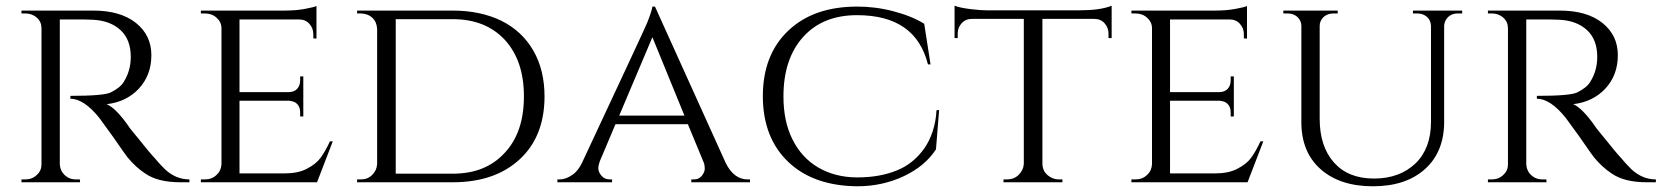

<svg xmlns="http://www.w3.org/2000/svg" viewBox="-20 -637 5807 671"><path d="M242 -569C265 -569 286 -569 304 -568C304 -568 304 -568 304 -568C345 -566 377 -554 401 -532C425 -510 437 -479 437 -438C437 -438 437 -438 437 -438C437 -406 429 -377 412 -350C412 -350 412 -350 412 -350C404 -337 389 -325 367 -314C367 -314 367 -314 367 -314C351 -306 304 -302 226 -302C226 -302 226 -292 226 -292C226 -292 226 -292 226 -292C257 -292 291 -270 327 -225C327 -225 327 -225 327 -225C329 -222 345 -200 375 -159C404 -117 421 -93 425 -88C425 -88 425 -88 425 -88C444 -65 464 -46 487 -31C487 -31 487 -31 487 -31C517 -10 558 0 611 0C611 0 642 0 642 0C642 0 642 -10 642 -10C642 -10 642 -10 642 -10C610 -10 582 -22 557 -45C557 -45 557 -45 557 -45C548 -54 536 -66 522 -83C507 -99 488 -122 465 -151C441 -180 429 -195 430 -195C430 -195 430 -195 430 -195C400 -238 374 -264 353 -273C353 -273 353 -273 353 -273C398 -278 436 -296 465 -327C494 -358 509 -397 509 -444C509 -491 491 -528 455 -557C418 -586 369 -600 306 -600C306 -600 55 -600 55 -600C55 -600 55 -590 55 -590C55 -590 69 -590 69 -590C69 -590 69 -590 69 -590C84 -590 98 -585 109 -575C120 -565 125 -553 125 -538C125 -538 125 -63 125 -63C125 -63 125 -63 125 -63C125 -48 120 -36 109 -26C98 -15 84 -10 69 -10C69 -10 55 -10 55 -10C55 -10 55 0 55 0C55 0 260 0 260 0C260 0 259 -10 259 -10C259 -10 246 -10 246 -10C246 -10 246 -10 246 -10C235 -10 226 -12 217 -17C217 -17 217 -17 217 -17C199 -28 190 -43 189 -64C189 -64 189 -569 189 -569C189 -569 242 -569 242 -569C242 -569 242 -569 242 -569Z M682 -10C682 -10 682 0 682 0C682 0 1088 0 1088 0C1088 0 1143 -143 1143 -143C1143 -143 1133 -143 1133 -143C1133 -143 1133 -143 1133 -143C1122 -119 1111 -100 1100 -85C1089 -70 1073 -58 1052 -47C1031 -36 1005 -31 974 -31C974 -31 817 -31 817 -31C817 -31 817 -285 817 -285C817 -285 991 -285 991 -285C991 -285 991 -285 991 -285C997 -284 1003 -283 1008 -281C1008 -281 1008 -281 1008 -281C1022 -274 1029 -262 1029 -243C1029 -243 1029 -230 1029 -230C1029 -230 1040 -230 1040 -230C1040 -230 1040 -370 1040 -370C1040 -370 1029 -370 1029 -370C1029 -370 1029 -357 1029 -357C1029 -357 1029 -357 1029 -357C1029 -345 1026 -335 1019 -327C1012 -319 1001 -315 988 -315C988 -315 817 -315 817 -315C817 -315 817 -569 817 -569C817 -569 1025 -569 1025 -569C1025 -569 1025 -569 1025 -569C1040 -569 1052 -564 1061 -554C1070 -544 1075 -532 1075 -518C1075 -518 1075 -503 1075 -503C1075 -503 1086 -502 1086 -502C1086 -502 1086 -616 1086 -616C1086 -616 1086 -616 1086 -616C1080 -613 1067 -610 1046 -606C1025 -602 1001 -600 974 -600C974 -600 682 -600 682 -600C682 -600 682 -590 682 -590C682 -590 696 -590 696 -590C696 -590 696 -590 696 -590C712 -590 726 -585 737 -575C748 -565 754 -553 754 -538C754 -538 754 -63 754 -63C754 -63 754 -63 754 -63C753 -48 748 -36 737 -26C726 -15 712 -10 696 -10C696 -10 682 -10 682 -10Z M1883 -300C1883 -361 1870 -415 1844 -460C1818 -505 1781 -540 1733 -564C1684 -588 1627 -600 1562 -600C1562 -600 1228 -600 1228 -600C1228 -600 1228 -590 1228 -590C1228 -590 1240 -590 1240 -590C1240 -590 1240 -590 1240 -590C1256 -590 1270 -585 1281 -575C1292 -565 1297 -552 1298 -536C1298 -536 1298 -64 1298 -64C1298 -64 1298 -64 1298 -64C1297 -49 1292 -37 1281 -26C1270 -15 1257 -10 1241 -10C1241 -10 1228 -10 1228 -10C1228 -10 1228 0 1228 0C1228 0 1562 0 1562 0C1562 0 1562 0 1562 0C1661 0 1739 -27 1797 -81C1854 -134 1883 -207 1883 -300C1883 -300 1883 -300 1883 -300ZM1562 -570C1562 -570 1562 -570 1562 -570C1639 -570 1699 -546 1744 -498C1789 -449 1811 -383 1811 -300C1811 -300 1811 -300 1811 -300C1811 -217 1789 -151 1744 -103C1699 -54 1639 -30 1562 -30C1562 -30 1363 -30 1363 -30C1363 -30 1363 -570 1363 -570C1363 -570 1562 -570 1562 -570Z M2593 -10C2561 -10 2535 -29 2516 -68C2516 -68 2269 -614 2269 -614C2269 -614 2260 -614 2260 -614C2260 -614 2260 -614 2260 -614C2259 -605 2253 -586 2242 -558C2242 -558 2242 -558 2242 -558C2236 -543 2160 -380 2014 -68C2014 -68 2014 -68 2014 -68C2005 -49 1993 -34 1979 -25C1964 -15 1950 -10 1936 -10C1936 -10 1928 -10 1928 -10C1928 -10 1928 0 1928 0C1928 0 2119 0 2119 0C2119 0 2119 -10 2119 -10C2119 -10 2111 -10 2111 -10C2111 -10 2111 -10 2111 -10C2098 -10 2088 -15 2081 -24C2074 -33 2071 -41 2071 -49C2071 -56 2073 -64 2076 -73C2076 -73 2131 -203 2131 -203C2131 -203 2384 -203 2384 -203C2384 -203 2439 -70 2439 -70C2439 -70 2439 -70 2439 -70C2442 -63 2443 -55 2443 -48C2443 -40 2440 -32 2433 -23C2426 -14 2417 -10 2404 -10C2404 -10 2396 -10 2396 -10C2396 -10 2396 0 2396 0C2396 0 2601 0 2601 0C2601 0 2601 -10 2601 -10C2601 -10 2593 -10 2593 -10C2593 -10 2593 -10 2593 -10ZM2260 -507C2260 -507 2372 -233 2372 -233C2372 -233 2144 -233 2144 -233C2144 -233 2260 -507 2260 -507Z M2976 14C2976 14 2976 14 2976 14C3035 14 3089 2 3138 -21C3187 -44 3225 -75 3251 -115C3251 -115 3262 -252 3262 -252C3262 -252 3253 -252 3253 -252C3253 -252 3253 -252 3253 -252C3250 -199 3235 -154 3210 -118C3184 -82 3152 -56 3113 -41C3074 -25 3028 -17 2976 -17C2924 -17 2878 -29 2839 -52C2839 -52 2839 -52 2839 -52C2800 -75 2770 -108 2749 -151C2728 -193 2718 -243 2718 -300C2718 -300 2718 -300 2718 -300C2718 -388 2741 -457 2787 -508C2833 -559 2896 -584 2975 -584C2975 -584 2975 -584 2975 -584C3112 -584 3194 -527 3223 -412C3223 -412 3232 -412 3232 -412C3232 -412 3210 -554 3210 -554C3210 -554 3210 -554 3210 -554C3179 -573 3143 -587 3101 -598C3059 -609 3017 -614 2976 -614C2976 -614 2976 -614 2976 -614C2874 -614 2794 -586 2735 -530C2676 -474 2646 -398 2646 -301C2646 -204 2676 -127 2735 -71C2794 -15 2874 13 2976 14Z M3804 -571C3804 -571 3804 -571 3804 -571C3819 -571 3831 -566 3840 -556C3849 -546 3854 -534 3854 -520C3854 -520 3854 -504 3854 -504C3854 -504 3865 -504 3865 -504C3865 -504 3865 -617 3865 -617C3865 -617 3865 -617 3865 -617C3838 -606 3801 -601 3753 -601C3753 -601 3427 -601 3427 -601C3427 -601 3427 -601 3427 -601C3415 -601 3397 -602 3373 -605C3348 -608 3329 -612 3316 -617C3316 -617 3316 -504 3316 -504C3316 -504 3327 -504 3327 -504C3327 -504 3327 -520 3327 -520C3327 -520 3327 -520 3327 -520C3327 -534 3332 -546 3341 -556C3350 -566 3362 -571 3377 -571C3377 -571 3558 -571 3558 -571C3558 -571 3558 -64 3558 -64C3558 -64 3558 -64 3558 -64C3557 -49 3551 -37 3540 -26C3529 -15 3515 -10 3499 -10C3499 -10 3487 -10 3487 -10C3487 -10 3487 0 3487 0C3487 0 3693 0 3693 0C3693 0 3693 -10 3693 -10C3693 -10 3682 -10 3682 -10C3682 -10 3682 -10 3682 -10C3671 -10 3662 -12 3653 -17C3653 -17 3653 -17 3653 -17C3634 -27 3624 -42 3623 -63C3623 -63 3623 -571 3623 -571C3623 -571 3804 -571 3804 -571Z M3934 -10C3934 -10 3934 0 3934 0C3934 0 4340 0 4340 0C4340 0 4395 -143 4395 -143C4395 -143 4385 -143 4385 -143C4385 -143 4385 -143 4385 -143C4374 -119 4363 -100 4352 -85C4341 -70 4325 -58 4304 -47C4283 -36 4257 -31 4226 -31C4226 -31 4069 -31 4069 -31C4069 -31 4069 -285 4069 -285C4069 -285 4243 -285 4243 -285C4243 -285 4243 -285 4243 -285C4249 -284 4255 -283 4260 -281C4260 -281 4260 -281 4260 -281C4274 -274 4281 -262 4281 -243C4281 -243 4281 -230 4281 -230C4281 -230 4292 -230 4292 -230C4292 -230 4292 -370 4292 -370C4292 -370 4281 -370 4281 -370C4281 -370 4281 -357 4281 -357C4281 -357 4281 -357 4281 -357C4281 -345 4278 -335 4271 -327C4264 -319 4253 -315 4240 -315C4240 -315 4069 -315 4069 -315C4069 -315 4069 -569 4069 -569C4069 -569 4277 -569 4277 -569C4277 -569 4277 -569 4277 -569C4292 -569 4304 -564 4313 -554C4322 -544 4327 -532 4327 -518C4327 -518 4327 -503 4327 -503C4327 -503 4338 -502 4338 -502C4338 -502 4338 -616 4338 -616C4338 -616 4338 -616 4338 -616C4332 -613 4319 -610 4298 -606C4277 -602 4253 -600 4226 -600C4226 -600 3934 -600 3934 -600C3934 -600 3934 -590 3934 -590C3934 -590 3948 -590 3948 -590C3948 -590 3948 -590 3948 -590C3964 -590 3978 -585 3989 -575C4000 -565 4006 -553 4006 -538C4006 -538 4006 -63 4006 -63C4006 -63 4006 -63 4006 -63C4005 -48 4000 -36 3989 -26C3978 -15 3964 -10 3948 -10C3948 -10 3934 -10 3934 -10Z M5090 -600C5090 -600 4918 -600 4918 -600C4918 -600 4918 -590 4918 -590C4918 -590 4933 -590 4933 -590C4933 -590 4933 -590 4933 -590C4946 -590 4958 -586 4967 -578C4976 -570 4980 -560 4981 -547C4981 -547 4981 -211 4981 -211C4981 -211 4981 -211 4981 -211C4981 -150 4963 -101 4927 -66C4890 -31 4842 -13 4782 -13C4721 -13 4675 -32 4642 -69C4609 -106 4592 -157 4592 -222C4592 -222 4592 -547 4592 -547C4592 -547 4592 -547 4592 -547C4592 -559 4597 -569 4606 -578C4615 -586 4627 -590 4640 -590C4640 -590 4655 -590 4655 -590C4655 -590 4655 -600 4655 -600C4655 -600 4465 -600 4465 -600C4465 -600 4465 -590 4465 -590C4465 -590 4480 -590 4480 -590C4480 -590 4480 -590 4480 -590C4493 -590 4505 -586 4514 -578C4523 -569 4528 -559 4528 -547C4528 -547 4528 -210 4528 -210C4528 -210 4528 -210 4528 -210C4528 -141 4550 -86 4595 -46C4640 -6 4701 14 4778 14C4855 14 4916 -6 4961 -47C5005 -87 5027 -142 5027 -211C5027 -211 5027 -548 5027 -548C5027 -548 5027 -548 5027 -548C5028 -556 5030 -563 5034 -569C5034 -569 5034 -569 5034 -569C5043 -583 5057 -590 5075 -590C5075 -590 5090 -590 5090 -590C5090 -590 5090 -600 5090 -600Z M5367 -569C5390 -569 5411 -569 5429 -568C5429 -568 5429 -568 5429 -568C5470 -566 5502 -554 5526 -532C5550 -510 5562 -479 5562 -438C5562 -438 5562 -438 5562 -438C5562 -406 5554 -377 5537 -350C5537 -350 5537 -350 5537 -350C5529 -337 5514 -325 5492 -314C5492 -314 5492 -314 5492 -314C5476 -306 5429 -302 5351 -302C5351 -302 5351 -292 5351 -292C5351 -292 5351 -292 5351 -292C5382 -292 5416 -270 5452 -225C5452 -225 5452 -225 5452 -225C5454 -222 5470 -200 5500 -159C5529 -117 5546 -93 5550 -88C5550 -88 5550 -88 5550 -88C5569 -65 5589 -46 5612 -31C5612 -31 5612 -31 5612 -31C5642 -10 5683 0 5736 0C5736 0 5767 0 5767 0C5767 0 5767 -10 5767 -10C5767 -10 5767 -10 5767 -10C5735 -10 5707 -22 5682 -45C5682 -45 5682 -45 5682 -45C5673 -54 5661 -66 5647 -83C5632 -99 5613 -122 5590 -151C5566 -180 5554 -195 5555 -195C5555 -195 5555 -195 5555 -195C5525 -238 5499 -264 5478 -273C5478 -273 5478 -273 5478 -273C5523 -278 5561 -296 5590 -327C5619 -358 5634 -397 5634 -444C5634 -491 5616 -528 5580 -557C5543 -586 5494 -600 5431 -600C5431 -600 5180 -600 5180 -600C5180 -600 5180 -590 5180 -590C5180 -590 5194 -590 5194 -590C5194 -590 5194 -590 5194 -590C5209 -590 5223 -585 5234 -575C5245 -565 5250 -553 5250 -538C5250 -538 5250 -63 5250 -63C5250 -63 5250 -63 5250 -63C5250 -48 5245 -36 5234 -26C5223 -15 5209 -10 5194 -10C5194 -10 5180 -10 5180 -10C5180 -10 5180 0 5180 0C5180 0 5385 0 5385 0C5385 0 5384 -10 5384 -10C5384 -10 5371 -10 5371 -10C5371 -10 5371 -10 5371 -10C5360 -10 5351 -12 5342 -17C5342 -17 5342 -17 5342 -17C5324 -28 5315 -43 5314 -64C5314 -64 5314 -569 5314 -569C5314 -569 5367 -569 5367 -569C5367 -569 5367 -569 5367 -569Z"/></svg>

Font: Cinzel Utterance
Style: Regular
Weight: 500
Designer: Natanael Gama
Foundry: ""
Version: ""